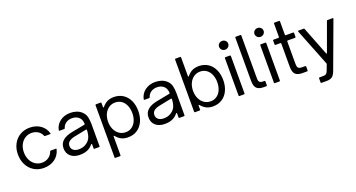

<svg xmlns="http://www.w3.org/2000/svg" viewBox="-53 -1566 4769 2570"><g transform="rotate(-20 2331.5 -281.5)"><path d="M48 -279Q48 -360 82 -425Q116 -490 177 -526.5Q238 -563 316 -563Q405 -563 468.5 -518.5Q532 -474 554 -398L555 -395Q555 -387 545 -387H475Q466 -387 463 -395Q446 -438 406.5 -463Q367 -488 316 -488Q264 -488 222.5 -461Q181 -434 157 -386.5Q133 -339 133 -279Q133 -217 156.5 -168.5Q180 -120 222 -92.5Q264 -65 316 -65Q371 -65 411.5 -93.5Q452 -122 468 -170Q470 -178 479 -178H550Q561 -178 559 -167Q538 -84 472.5 -37Q407 10 316 10Q238 10 177 -27Q116 -64 82 -130Q48 -196 48 -279Z M650 -147Q650 -219 704 -261Q748 -296 831 -313L1019 -349Q1028 -351 1028 -360Q1025 -419 994 -450Q956 -488 892 -488Q843 -488 806.5 -463Q770 -438 758 -396Q755 -387 747 -387H682Q671 -387 673 -398Q690 -476 751 -519.5Q812 -563 893 -563Q942 -563 984 -548.5Q1026 -534 1055 -506Q1093 -470 1103 -423Q1113 -376 1113 -326V-10Q1113 0 1103 0H1038Q1028 0 1028 -10V-67Q1028 -75 1023 -75Q1019 -75 1016 -71Q991 -40 961 -22Q910 10 830 10Q747 10 698.5 -32Q650 -74 650 -147ZM928 -84Q982 -112 1004.5 -157Q1027 -202 1029 -271Q1029 -276 1026 -278.5Q1023 -281 1018 -280L849 -246Q787 -234 758 -207Q735 -184 735 -149Q735 -111 763.5 -88Q792 -65 840 -65Q891 -65 928 -84Z M1762 -277Q1762 -193 1731.5 -127.5Q1701 -62 1645.5 -26Q1590 10 1516 10Q1463 10 1424 -8Q1385 -26 1347 -71Q1344 -75 1340 -75Q1335 -75 1335 -67V200Q1335 210 1325 210H1260Q1250 210 1250 200V-543Q1250 -553 1260 -553H1325Q1335 -553 1335 -543V-486Q1335 -478 1340 -478Q1344 -478 1347 -482Q1385 -526 1424 -544.5Q1463 -563 1516 -563Q1589 -563 1645 -527Q1701 -491 1731.5 -426Q1762 -361 1762 -277ZM1332 -277Q1332 -216 1354.5 -168Q1377 -120 1417 -92.5Q1457 -65 1508 -65Q1559 -65 1597.5 -92.5Q1636 -120 1656.5 -168Q1677 -216 1677 -277Q1677 -337 1656.5 -385Q1636 -433 1597.5 -460.5Q1559 -488 1508 -488Q1457 -488 1417 -461Q1377 -434 1354.5 -385.5Q1332 -337 1332 -277Z M1860 -147Q1860 -219 1914 -261Q1958 -296 2041 -313L2229 -349Q2238 -351 2238 -360Q2235 -419 2204 -450Q2166 -488 2102 -488Q2053 -488 2016.5 -463Q1980 -438 1968 -396Q1965 -387 1957 -387H1892Q1881 -387 1883 -398Q1900 -476 1961 -519.5Q2022 -563 2103 -563Q2152 -563 2194 -548.5Q2236 -534 2265 -506Q2303 -470 2313 -423Q2323 -376 2323 -326V-10Q2323 0 2313 0H2248Q2238 0 2238 -10V-67Q2238 -75 2233 -75Q2229 -75 2226 -71Q2201 -40 2171 -22Q2120 10 2040 10Q1957 10 1908.5 -32Q1860 -74 1860 -147ZM2138 -84Q2192 -112 2214.5 -157Q2237 -202 2239 -271Q2239 -276 2236 -278.5Q2233 -281 2228 -280L2059 -246Q1997 -234 1968 -207Q1945 -184 1945 -149Q1945 -111 1973.5 -88Q2002 -65 2050 -65Q2101 -65 2138 -84Z M2557 -71Q2554 -75 2550 -75Q2545 -75 2545 -67V-10Q2545 0 2535 0H2470Q2460 0 2460 -10V-753Q2460 -763 2470 -763H2535Q2545 -763 2545 -753V-486Q2545 -478 2550 -478Q2554 -478 2557 -482Q2595 -527 2634 -545Q2673 -563 2726 -563Q2800 -563 2855.5 -527Q2911 -491 2941.5 -425.5Q2972 -360 2972 -276Q2972 -192 2941.5 -127Q2911 -62 2855 -26Q2799 10 2726 10Q2673 10 2634 -8.5Q2595 -27 2557 -71ZM2887 -276Q2887 -337 2866.5 -385Q2846 -433 2807.5 -460.5Q2769 -488 2718 -488Q2667 -488 2627 -460.5Q2587 -433 2564.5 -385Q2542 -337 2542 -276Q2542 -216 2564.5 -167.5Q2587 -119 2627 -92Q2667 -65 2718 -65Q2769 -65 2807.5 -92.5Q2846 -120 2866.5 -168Q2887 -216 2887 -276Z M3103 0Q3093 0 3093 -10V-543Q3093 -553 3103 -553H3168Q3178 -553 3178 -543V-10Q3178 0 3168 0ZM3071 -711Q3071 -737 3090 -755Q3109 -773 3136 -773Q3163 -773 3182 -755Q3201 -737 3201 -711Q3201 -685 3182 -666.5Q3163 -648 3136 -648Q3109 -648 3090 -666.5Q3071 -685 3071 -711Z M3449 0Q3382 0 3350 -30Q3318 -60 3318 -139V-753Q3318 -763 3328 -763H3393Q3403 -763 3403 -753V-152Q3403 -123 3407 -107.5Q3411 -92 3425 -83.5Q3439 -75 3469 -75H3486Q3496 -75 3496 -65V-10Q3496 0 3486 0Z M3607 0Q3597 0 3597 -10V-543Q3597 -553 3607 -553H3672Q3682 -553 3682 -543V-10Q3682 0 3672 0ZM3575 -711Q3575 -737 3594 -755Q3613 -773 3640 -773Q3667 -773 3686 -755Q3705 -737 3705 -711Q3705 -685 3686 -666.5Q3667 -648 3640 -648Q3613 -648 3594 -666.5Q3575 -685 3575 -711Z M4000 0Q3933 0 3901 -30Q3869 -60 3869 -139V-468Q3869 -478 3859 -478H3790Q3780 -478 3780 -488V-543Q3780 -553 3790 -553H3859Q3869 -553 3869 -563V-753Q3869 -763 3879 -763H3944Q3954 -763 3954 -753V-563Q3954 -553 3964 -553H4068Q4078 -553 4078 -543V-488Q4078 -478 4068 -478H3964Q3954 -478 3954 -468V-156Q3954 -127 3958 -110.5Q3962 -94 3976 -84.5Q3990 -75 4020 -75H4067Q4077 -75 4077 -65V-10Q4077 0 4067 0Z M4195 210Q4185 210 4185 200V142Q4185 132 4195 132H4237Q4262 132 4275 128.5Q4288 125 4298 113Q4308 101 4318 74L4346 -1Q4347 -3 4347 -6Q4347 -11 4345 -15L4137 -541Q4136 -543 4136 -546Q4136 -553 4144 -553H4218Q4226 -553 4229 -545L4387 -141Q4389 -135 4393 -135Q4397 -135 4400 -141L4547 -545Q4550 -553 4559 -553H4630Q4635 -553 4637.5 -549.5Q4640 -546 4638 -541L4397 111Q4375 170 4347 190Q4319 210 4267 210Z"/></g></svg>

Font: Open Sauce Two
Style: Regular
Weight: 400
Designer: Alfredo Marco Pradil
Foundry: Creative Sauce Fz LLC
Version: Version 1.477